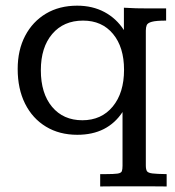

<svg xmlns="http://www.w3.org/2000/svg" viewBox="-20 -467 623 684"><path d="M336.9 197.3V153.3H355.5Q386.2 153.3 398.9 151.4Q411.6 149.4 414.1 142.8Q416.5 136.2 416.5 123.5V-67.9Q390.1 -27.8 349.9 -7.3Q309.6 13.2 255.4 13.2Q191.4 13.2 143.6 -15.9Q95.7 -44.9 69.3 -97.7Q43 -150.4 43 -221.2Q43 -288.6 69.6 -339.4Q96.2 -390.1 143.8 -418.5Q191.4 -446.8 254.9 -446.8Q309.6 -446.8 352.1 -424.1Q394.5 -401.4 421.4 -359.9V-439.5Q442.9 -438 465.1 -437.5Q487.3 -437 509.8 -437Q525.4 -437 540.8 -437Q556.2 -437 571.8 -437V-393.6Q536.1 -393.6 521 -389.4Q505.9 -385.3 502.7 -377.4Q499.5 -369.6 499.5 -357.9V122.1Q499.5 136.2 503.4 142.6Q507.3 148.9 522.9 150.9Q538.6 152.8 573.7 153.3V197.3Q565.9 197.3 547.1 197Q528.3 196.8 506.8 196.8Q485.4 196.8 469 196.8Q452.6 196.8 449.7 196.8Q446.8 196.8 431.4 196.8Q416 196.8 396.5 196.8Q377 196.8 359.9 197Q342.8 197.3 336.9 197.3ZM273.4 -38.6Q341.3 -38.6 381.6 -87.4Q421.9 -136.2 421.9 -218.3Q421.9 -298.8 382.6 -346.2Q343.3 -393.6 275.9 -393.6Q206.5 -393.6 166 -345.9Q125.5 -298.3 125.5 -216.8Q125.5 -134.3 165.5 -86.4Q205.6 -38.6 273.4 -38.6Z"/></svg>

Font: Kameron
Style: Regular
Weight: 400
Designer: Vernon Adams
Foundry: Vernon Adams
Version: Version 1.100